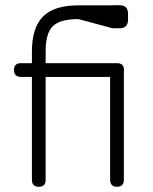

<svg xmlns="http://www.w3.org/2000/svg" viewBox="-20 -714 584 734"><path d="M128.5 0C128.5 0 128.5 0 128.5 0C111 0 102 -9 102 -26.5C102 -26.5 102 -26.5 102 -26.5C102 -26.5 102 -420 102 -420C102 -420 60 -420 60 -420C42.5 -420 33.5 -429 33.5 -446.5C33.5 -446.5 33.5 -446.5 33.5 -446.5C33.5 -464 42.5 -472.5 60 -472.5C60 -472.5 60 -472.5 60 -472.5C60 -472.5 102 -472.5 102 -472.5C102 -472.5 102 -517 102 -517C102 -578.5 116.5 -623 145 -651.5C173.5 -679.5 218 -693.5 279.5 -693.5C279.5 -693.5 279.5 -693.5 279.5 -693.5C279.5 -693.5 417.5 -693.5 417.5 -693.5C417.5 -693.5 405 -607.5 405 -607.5C405 -607.5 279.5 -641 279.5 -641C233 -641 200.5 -632 182 -614C163.5 -596 154.5 -563.5 154.5 -517C154.5 -517 154.5 -517 154.5 -517C154.5 -517 154.5 -472.5 154.5 -472.5C154.5 -472.5 427.5 -472.5 427.5 -472.5C445 -472.5 454 -464 454 -446.5C454 -446.5 454 -446.5 454 -446.5C454 -429 445 -420 427.5 -420C427.5 -420 427.5 -420 427.5 -420C427.5 -420 154.5 -420 154.5 -420C154.5 -420 154.5 -26.5 154.5 -26.5C154.5 -9 146 0 128.5 0ZM427.5 0C427.5 0 427.5 0 427.5 0C410 0 401 -9 401 -26.5C401 -26.5 401 -26.5 401 -26.5C401 -26.5 401 -446.5 401 -446.5C401 -464 410 -472.5 427.5 -472.5C427.5 -472.5 427.5 -472.5 427.5 -472.5C445 -472.5 453.5 -464 453.5 -446.5C453.5 -446.5 453.5 -446.5 453.5 -446.5C453.5 -446.5 453.5 -26.5 453.5 -26.5C453.5 -9 445 0 427.5 0ZM437 -606C437 -606 416 -606 416 -606C393.5 -606 382.5 -617 382.5 -639.5C382.5 -639.5 382.5 -639.5 382.5 -639.5C382.5 -639.5 382.5 -661.5 382.5 -661.5C382.5 -683 393.5 -694 416 -694C416 -694 416 -694 416 -694C416 -694 437 -694 437 -694C458.5 -694 469.5 -683 469.5 -661.5C469.5 -661.5 469.5 -661.5 469.5 -661.5C469.5 -661.5 469.5 -639.5 469.5 -639.5C469.5 -617 458.5 -606 437 -606C437 -606 437 -606 437 -606Z"/></svg>

Font: Jura-Fortis-Regular
Style: Regular
Weight: 500
Designer: Daniel Johnson, Alexei Vanyashin, Mirko Velimirovic
Foundry: Daniel Johnson
Version: ""